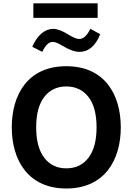

<svg xmlns="http://www.w3.org/2000/svg" viewBox="-20 -1104 780 1130"><path d="M176.3 -1084.5V-999H554.7V-1084.5ZM229 -798.8C247.1 -837.9 267.6 -857.4 289.6 -857.4C303.7 -857.4 323.7 -849.6 349.6 -833.5C387.7 -810.5 420.4 -798.8 447.8 -798.8C501.5 -798.8 542 -833.5 569.8 -902.8L511.7 -934.6C492.7 -894.5 470.7 -874.5 446.3 -874.5C431.6 -874.5 410.2 -883.3 381.8 -900.9C346.7 -922.9 316.9 -934.1 293 -934.1C243.7 -934.1 199.2 -896.5 169.9 -828.6ZM370.1 -714.4C145.5 -714.4 49.3 -549.3 49.3 -354.5C49.3 -160.2 146.5 5.4 370.1 5.4C594.2 5.4 690.9 -160.2 690.9 -354.5C690.9 -549.3 594.7 -714.4 370.1 -714.4ZM370.1 -595.2C424.3 -595.2 467.8 -574.7 500 -534.2C532.2 -493.2 548.3 -433.1 548.3 -354.5C548.3 -275.9 532.2 -216.3 500.5 -175.3C468.8 -133.8 425.3 -113.3 370.1 -113.3C315.4 -113.3 272.5 -133.8 240.7 -175.3C209 -216.3 192.9 -275.9 192.9 -354.5C192.9 -433.1 209 -492.7 240.7 -533.7C272.5 -574.7 315.9 -595.2 370.1 -595.2Z"/></svg>

Font: Estedad Bold
Style: Regular
Weight: 700
Designer: Amin Abedi
Version: Version 7.3